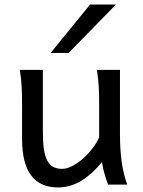

<svg xmlns="http://www.w3.org/2000/svg" viewBox="-20 -801 619 833"><path d="M449.2 0Q445.8 -8.3 441.9 -19.5Q438 -30.8 434.3 -43.5Q430.7 -56.2 427.5 -70.1Q424.3 -84 422.4 -97.7Q377.9 -43.5 330.8 -15.6Q283.7 12.2 231.9 12.2Q75.7 12.2 75.7 -197.8V-341.8Q75.7 -365.2 75.4 -384.3Q75.2 -403.3 74.2 -421.1Q73.2 -439 71.3 -457.5Q69.3 -476.1 65.9 -498H166V-227.1Q166 -185.5 170.2 -155.5Q174.3 -125.5 184.1 -106.2Q193.8 -86.9 209.7 -77.6Q225.6 -68.4 249 -68.4Q270.5 -68.4 294.9 -81.3Q319.3 -94.2 341.6 -114.3Q363.8 -134.3 382.1 -158.4Q400.4 -182.6 410.2 -205.1V-341.8Q410.2 -365.7 409.9 -385Q409.7 -404.3 408.7 -421.9Q407.7 -439.5 405.8 -457.5Q403.8 -475.6 400.4 -498H500.5V-219.7Q500.5 -148.4 508.5 -95Q516.6 -41.5 532.2 0ZM482.9 -781.2 277.8 -571.3H199.7L370.6 -781.2Z"/></svg>

Font: Andika New Basic
Style: Regular
Weight: 400
Designer: Victor Gaultney, Annie Olsen, Julie Remington, Don Collingsworth, Eric Hays
Foundry: SIL International
Version: Version 5.500; ttfautohint (v1.8.3)